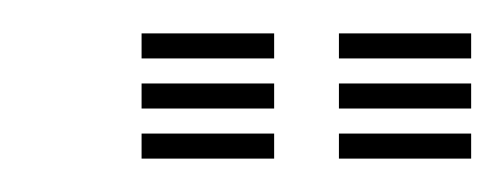

<svg xmlns="http://www.w3.org/2000/svg" viewBox="-20 -740 302 115"><path d="M183 -705V-720H262.2V-705ZM64.8 -705V-720H144.2V-705ZM64.8 -675V-690H144.2V-675ZM183 -675V-690H262.2V-675ZM64.8 -645V-660H144.2V-645ZM183 -645V-660H262.2V-645Z"/></svg>

Font: Big Shoulders Inline Text Medium
Style: Regular
Weight: 500
Designer: Patric King
Foundry: XO Type Co
Version: Version 1.000